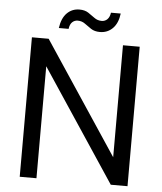

<svg xmlns="http://www.w3.org/2000/svg" viewBox="-58 -909 810 960"><g transform="rotate(5 347.0 -429.5)"><path d="M77 0V-700H161L534 -138V-700H618V0H534L161 -562V0ZM413 -756Q386 -756 368 -768Q350 -780 334.5 -791.5Q319 -803 298 -803Q282 -803 270.5 -792Q259 -781 256 -758H207Q214 -808 239.5 -833.5Q265 -859 302 -859Q329 -859 346.5 -847.5Q364 -836 380 -824Q396 -812 417 -812Q434 -812 445.5 -823.5Q457 -835 460 -857H509Q503 -808 477 -782Q451 -756 413 -756Z"/></g></svg>

Font: DM Sans 10pt
Style: Regular
Weight: 400
Version: Version 4.004;gftools[0.9.30]